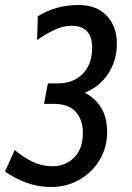

<svg xmlns="http://www.w3.org/2000/svg" viewBox="-50 -734 528 768"><path d="M153.5 14Q102 14 55.5 -3.2Q9 -20.5 -30 -48L9 -134Q43 -105 80.2 -87Q117.5 -69 160 -69Q211.5 -69 246.5 -103.8Q281.5 -138.5 281.5 -202.5Q281.5 -254.5 253.2 -286.5Q225 -318.5 165 -318.5H126L141.5 -400.5H181Q244 -400.5 281.2 -439Q318.5 -477.5 318.5 -542.5Q318.5 -588 297.2 -609.5Q276 -631 237 -631Q202.5 -631 166.8 -614Q131 -597 98.5 -573.5L101 -668.5Q172.5 -714 265 -714Q336.5 -714 377 -671Q417.5 -628 417.5 -559.5Q417.5 -492 382.8 -439.2Q348 -386.5 289 -363Q331 -342 354.8 -302.8Q378.5 -263.5 378.5 -206.5Q378.5 -144 348.5 -94Q318.5 -44 267.5 -15Q216.5 14 153.5 14Z"/></svg>

Font: Cabin Condensed
Style: Italic
Weight: 400
Width: 3
Italic angle: -10°
Designer: Pablo Impallari
Foundry: Pablo Impallari. http://www.impallari.com Igino Marini. http://www.ikern.com
Version: Version 3.001; ttfautohint (v1.8.3)